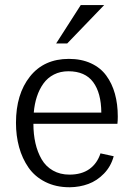

<svg xmlns="http://www.w3.org/2000/svg" viewBox="-20 -749 538 780"><path d="M44.9 0ZM308.1 -728.5H403.3L252.9 -572.3H208ZM259.8 -509.8Q310.5 -509.8 349.4 -491.9Q388.2 -474.1 411.6 -442.1Q435.1 -410.2 446.8 -368.2Q458.5 -326.2 458.5 -275.4Q458.5 -258.8 457 -246.1H115.7Q115.7 -203.6 124 -167.2Q132.3 -130.9 149.2 -101.8Q166 -72.8 195.1 -56.2Q224.1 -39.6 262.2 -39.6Q311.5 -39.6 343.3 -62.3Q375 -85 388.2 -126L441.9 -114.3Q430.7 -72.8 402.3 -43.7Q374 -14.6 338.9 -1.7Q303.7 11.2 264.2 11.7H262.2Q207 11.7 164.3 -9.8Q121.6 -31.2 95.9 -68.1Q70.3 -105 57.6 -151.1Q44.9 -197.3 44.9 -250Q44.9 -366.7 101.8 -438.2Q158.7 -509.8 259.8 -509.8ZM391.6 -291.5Q391.1 -371.6 358.4 -415.5Q325.7 -459.5 257.8 -459.5Q225.1 -459.5 199.2 -446.3Q173.3 -433.1 156.5 -409.7Q139.6 -386.2 129.9 -356.4Q120.1 -326.7 117.2 -291.5Z"/></svg>

Font: Pontano Sans
Style: Regular
Weight: 400
Foundry: vernon adams
Version: 1.0